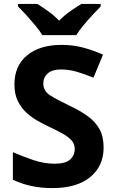

<svg xmlns="http://www.w3.org/2000/svg" viewBox="-20 -954 591 984"><path d="M511 -198Q511 -103 442.5 -46.5Q374 10 248 10Q135 10 46 -33V-174Q97 -152 151.5 -133.5Q206 -115 260 -115Q316 -115 339.5 -136.5Q363 -158 363 -191Q363 -218 344.5 -237Q326 -256 295 -272.5Q264 -289 224 -308Q199 -320 170 -336.5Q141 -353 114.5 -377.5Q88 -402 71 -437Q54 -472 54 -521Q54 -617 119 -670.5Q184 -724 296 -724Q352 -724 402.5 -711Q453 -698 508 -674L459 -556Q410 -576 371 -587Q332 -598 291 -598Q248 -598 225 -578Q202 -558 202 -526Q202 -488 236 -466Q270 -444 337 -412Q392 -386 430.5 -358Q469 -330 490 -292Q511 -254 511 -198ZM197 -774Q183 -797 160.5 -824Q138 -851 114.5 -877Q91 -903 72 -921V-934H171Q197 -918 227 -896.5Q257 -875 283 -848Q309 -875 340 -896.5Q371 -918 397 -934H496V-921Q478 -903 454 -877Q430 -851 407.5 -824Q385 -797 371 -774Z"/></svg>

Font: Noto Sans Sinhala UI
Style: Bold
Weight: 700
Designer: Jelle Bosma - Monotype Design Team
Foundry: Monotype Imaging Inc.
Version: Version 2.006; ttfautohint (v1.8.4.7-5d5b)